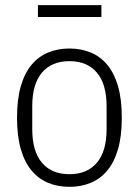

<svg xmlns="http://www.w3.org/2000/svg" viewBox="-20 -712 538 744"><path d="M249 12Q204 12 166.5 -3.5Q129 -19 102 -51.5Q75 -84 60.5 -134.5Q46 -185 46 -256Q46 -327 60.5 -377.5Q75 -428 102 -460.5Q129 -493 166.5 -508.5Q204 -524 249 -524Q294 -524 331.5 -508.5Q369 -493 396 -460.5Q423 -428 437.5 -377.5Q452 -327 452 -256Q452 -185 437.5 -134.5Q423 -84 396 -51.5Q369 -19 331.5 -3.5Q294 12 249 12ZM249 -37Q318 -37 355.5 -81.5Q393 -126 393 -211V-301Q393 -386 355.5 -430.5Q318 -475 249 -475Q180 -475 142.5 -430.5Q105 -386 105 -301V-211Q105 -126 142.5 -81.5Q180 -37 249 -37ZM127 -692H373V-646H127Z"/></svg>

Font: IBM Plex Sans Cond Light
Style: Regular
Weight: 300
Width: 3
Designer: Mike Abbink, Paul van der Laan, Pieter van Rosmalen
Foundry: Bold Monday
Version: Version 1.3